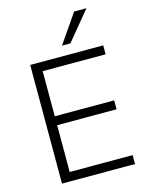

<svg xmlns="http://www.w3.org/2000/svg" viewBox="-136 -1019 848 1102"><g transform="rotate(-15 288.0 -468.0)"><path d="M92 0V-705H526V-652H152V-384H505V-331H152V-53H526V0ZM297 -765 415 -936H488L347 -765Z"/></g></svg>

Font: Nunito Sans 12pt ExtraLight 12pt Light
Style: Regular
Weight: 300
Version: Version 3.101;gftools[0.9.27]